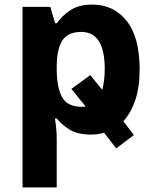

<svg xmlns="http://www.w3.org/2000/svg" viewBox="-20 -576 673 836"><path d="M78 240V-546H199L220 -475H228Q250 -508 287 -532Q324 -556 382 -556Q475 -556 531.5 -485Q588 -414 588 -274Q588 -196 569 -140Q550 -84 517 -48L563 12L486 70L433 2Q404 10 378 10Q318 10 283.5 -11.5Q249 -33 227 -60H219Q222 -44 224.5 -20Q227 4 227 29V240ZM227 -275Q227 -196 250 -153.5Q273 -111 336 -111Q340 -111 344 -111Q348 -111 353 -112L291 -189L373 -249L425 -185Q436 -224 436 -276Q436 -437 334 -437Q276 -437 252 -400.5Q228 -364 227 -291Z"/></svg>

Font: BC Sans
Style: Bold
Weight: 700
Designer: Monotype Design Team
Province of B.C.
Foundry: Monotype Imaging Inc.
Version: Version 2.000;GOOG;noto-source:20170915:90ef993387c0